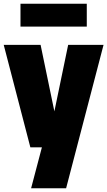

<svg xmlns="http://www.w3.org/2000/svg" viewBox="-25 -791 576 1031"><path d="M138 0 -5 -550H193L267 -193L341 -550H531L330 220H142L200 0ZM85 -648V-771H441V-648Z"/></svg>

Font: Encode Sans Condensed Condensed Black
Style: Regular
Weight: 900
Width: 3
Designer: Multiple Designers
Foundry: Impallari Type
Version: Version 3.000; ttfautohint (v1.8.3) -l 8 -r 50 -G 200 -x 14 